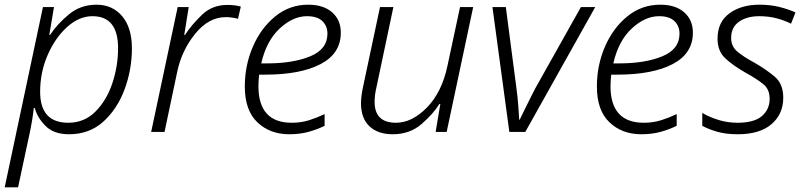

<svg xmlns="http://www.w3.org/2000/svg" viewBox="-40 -562 3431 818"><path d="M-20 236H37L85 12Q98 -47 104 -102H108Q120 -59 155 -24.5Q190 10 254 10Q341 10 400.5 -44Q460 -98 491 -182Q522 -266 522 -356Q522 -444 480.5 -493Q439 -542 371 -542Q304 -542 254.5 -501.5Q205 -461 173 -413H170L190 -532H143ZM251 -39Q131 -39 131 -171Q131 -254 163 -327.5Q195 -401 246 -447Q297 -493 354 -493Q463 -493 463 -357Q463 -280 438.5 -207Q414 -134 366.5 -86.5Q319 -39 251 -39Z M604 0H661L715 -256Q734 -347 791.5 -418Q849 -489 922 -489Q946 -489 974 -482L986 -534Q962 -541 928 -541Q864 -541 820 -498.5Q776 -456 748 -413H745L764 -532H717Z M1192 10Q1238 10 1275.5 -0.5Q1313 -11 1343 -26V-76Q1312 -61 1277.5 -50Q1243 -39 1203 -39Q1061 -39 1061 -195Q1061 -208 1062 -221Q1063 -234 1064 -244H1090Q1240 -244 1326 -289Q1412 -334 1412 -423Q1412 -477 1375 -509.5Q1338 -542 1273 -542Q1194 -542 1133 -492.5Q1072 -443 1037.5 -363.5Q1003 -284 1003 -193Q1003 -92 1056.5 -41Q1110 10 1192 10ZM1073 -292Q1095 -388 1151.5 -440.5Q1208 -493 1268 -493Q1312 -493 1333.5 -472Q1355 -451 1355 -419Q1355 -352 1281.5 -322Q1208 -292 1100 -292Z M1633 10Q1706 10 1756 -33.5Q1806 -77 1832 -119H1836L1816 0H1863L1976 -532H1920L1866 -280Q1842 -168 1778.5 -103.5Q1715 -39 1647 -39Q1556 -39 1556 -128Q1556 -158 1564 -191L1636 -532H1579L1508 -198Q1498 -153 1498 -122Q1498 -58 1534 -24Q1570 10 1633 10Z M2130 0H2198L2496 -532H2435L2243 -190Q2226 -158 2207.5 -120Q2189 -82 2174 -52H2172Q2171 -74 2168 -113Q2165 -152 2160 -188L2115 -532H2058Z M2692 10Q2738 10 2775.5 -0.5Q2813 -11 2843 -26V-76Q2812 -61 2777.5 -50Q2743 -39 2703 -39Q2561 -39 2561 -195Q2561 -208 2562 -221Q2563 -234 2564 -244H2590Q2740 -244 2826 -289Q2912 -334 2912 -423Q2912 -477 2875 -509.5Q2838 -542 2773 -542Q2694 -542 2633 -492.5Q2572 -443 2537.5 -363.5Q2503 -284 2503 -193Q2503 -92 2556.5 -41Q2610 10 2692 10ZM2573 -292Q2595 -388 2651.5 -440.5Q2708 -493 2768 -493Q2812 -493 2833.5 -472Q2855 -451 2855 -419Q2855 -352 2781.5 -322Q2708 -292 2600 -292Z M3103 10Q3197 10 3247 -33Q3297 -76 3297 -146Q3297 -205 3260 -236Q3223 -267 3174 -295Q3126 -321 3100.5 -343Q3075 -365 3075 -400Q3075 -446 3108.5 -469.5Q3142 -493 3195 -493Q3236 -493 3270.5 -483.5Q3305 -474 3330 -461L3349 -509Q3321 -522 3282 -532Q3243 -542 3195 -542Q3118 -542 3067.5 -505Q3017 -468 3017 -397Q3017 -344 3050.5 -313Q3084 -282 3137 -252Q3184 -226 3211.5 -204Q3239 -182 3239 -141Q3239 -96 3206 -67.5Q3173 -39 3102 -39Q3059 -39 3019.5 -51.5Q2980 -64 2952 -81V-26Q2977 -12 3014.5 -1Q3052 10 3103 10Z"/></svg>

Font: Noto Sans UI Light
Style: Italic
Weight: 300
Italic angle: -12°
Designer: Monotype Design Team
Foundry: Monotype Imaging Inc.
Version: Version 1.901